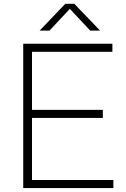

<svg xmlns="http://www.w3.org/2000/svg" viewBox="-20 -964 646 984"><path d="M144 -41.5H561V0H99V-740H556V-698.5H144V-401H507V-359.5H144ZM493 -807H442.5L338 -918.5L233.5 -807H183L314.5 -944.5H361Z"/></svg>

Font: Encode Sans Semi Expanded ExLight
Style: Regular
Weight: 275
Width: 6
Designer: Multiple Designers
Foundry: Impallari Type
Version: Version 2.000